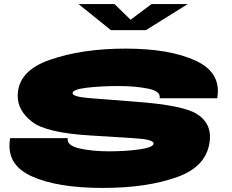

<svg xmlns="http://www.w3.org/2000/svg" viewBox="-20 -920 1139 944"><path d="M525 -772 366 -900H543L622 -823L725 -900H903L698 -772ZM487 4Q259 4 133 -54.5Q7 -113 30 -241H313Q307 -205 369.5 -190.5Q432 -176 516 -176Q599 -176 665.5 -185.5Q732 -195 735 -213Q735 -214.5 735 -216Q732 -234.5 646 -240Q553 -246 423 -254Q206 -267 136.5 -322Q67 -377 67 -448Q67 -571 225.5 -626Q384 -681 598 -681Q813 -681 941.5 -622Q1070 -563 1048 -437H765Q771 -472 707 -484.5Q643 -497 566 -497Q478 -497 409 -489Q340 -481 337 -463Q337 -462 337 -461Q339 -444 421.5 -437.5Q509 -430 645 -420Q880 -403 949 -359Q1018 -315 1012 -235Q1002 -104 852.5 -50Q703 4 487 4Z"/></svg>

Font: Anybody UltraExpanded Black
Style: Italic
Weight: 900
Width: 9
Italic angle: -10°
Designer: Tyler Finck
Foundry: Etcetera Type Company
Version: Version 1.010; ttfautohint (v1.8.3) -l 8 -r 50 -G 200 -x 14 